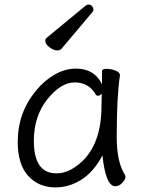

<svg xmlns="http://www.w3.org/2000/svg" viewBox="-20 -796 628 834"><path d="M127 -184Q127 -43 225 -43Q270 -43 314 -76Q421 -154 421 -338Q421 -364 422 -389Q413 -380 406.5 -380Q400 -380 397 -384Q366 -438 305 -438Q244 -438 185.5 -364.5Q127 -291 127 -184ZM481 13Q439 13 425 -121Q387 -49 333.5 -15.5Q280 18 222 18Q147 18 102 -32.5Q57 -83 57 -179Q57 -307 137 -403Q173 -447 218 -472.5Q263 -498 310 -498Q390 -498 423 -430V-486Q423 -497 442.5 -497Q462 -497 481.5 -489.5Q501 -482 501 -470V-468Q487 -377 487 -200Q487 -92 523 -36Q525 -32 525 -25Q525 -18 511.5 -2.5Q498 13 481 13ZM229 -577Q211 -577 192 -593Q177 -605 177 -618Q177 -620 177 -623Q178 -628 183 -632L349 -769Q357 -776 365 -776Q375 -776 380.5 -768.5Q386 -761 386 -755Q386 -748 381 -743L247 -584Q241 -577 229 -577Z"/></svg>

Font: ToneOZ-Pinyin-WenKai-Regular
Style: Regular
Weight: 400
Designer: Fontworks Inc.
Foundry: ToneOZ
Version: Version 0.240331